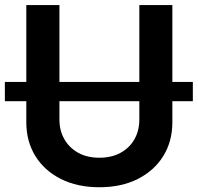

<svg xmlns="http://www.w3.org/2000/svg" viewBox="-26 -748 802 778"><path d="M755.4 -416V-337.9H-6.3V-416ZM376.5 10.7Q287.6 10.7 220.9 -22.7Q154.3 -56.2 117.4 -115.5Q80.6 -174.8 80.6 -252.9V-727.5H214.8V-263.7Q214.8 -218.8 234.9 -183.8Q254.9 -148.9 291 -128.9Q327.1 -108.9 376.5 -108.9Q426.3 -108.9 462.6 -128.9Q499 -148.9 518.8 -183.8Q538.6 -218.8 538.6 -263.7V-727.5H672.4V-252.9Q672.4 -174.8 635.5 -115.5Q598.6 -56.2 532.2 -22.7Q465.8 10.7 376.5 10.7Z"/></svg>

Font: V-Inter
Style: SemiBold-600
Weight: 600
Designer: Rasmus Andersson
Foundry: rsms
Version: Version 4.000;git-4146feb